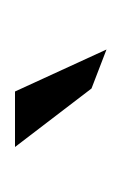

<svg xmlns="http://www.w3.org/2000/svg" viewBox="27 -819 162 256"><g transform="rotate(-90 108.0 -691.0)"><path d="M40 -752 118 -650 170 -630 114 -752Z"/></g></svg>

Font: Charger Sport
Style: ExLitNrw
Weight: 200
Designer: Jasper
Foundry: Cannot Into Space Fonts
Version: Version 1.1